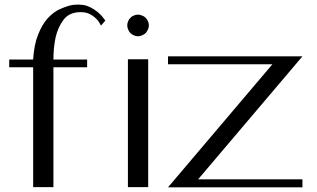

<svg xmlns="http://www.w3.org/2000/svg" viewBox="-20 -802 1360 823"><path d="M318.4 -782.2Q318.4 -782.2 311.5 -782.2Q305.7 -782.2 293.9 -781.2Q273.4 -778.3 243.2 -765.6Q211.9 -753.9 183.6 -722.7Q160.2 -696.3 143.6 -654.3Q126 -611.3 122.1 -546.9Q87.9 -546.9 19.5 -546.9Q19.5 -536.1 19.5 -513.7Q53.7 -513.7 122.1 -513.7Q122.1 -342.8 122.1 0Q150.4 0 209 0Q209 0 209 -58.6Q209 -117.2 209 -197.3Q209 -231.4 209 -266.6Q209 -301.8 209 -335Q209 -398.4 209 -447.3Q209 -497.1 209 -513.7Q209 -513.7 210 -513.7Q257.8 -513.7 353.5 -513.7Q353.5 -524.4 353.5 -546.9Q305.7 -546.9 210 -546.9Q209 -546.9 209 -546.9Q209 -567.4 210.9 -591.8Q212.9 -615.2 217.8 -639.6Q227.5 -683.6 252 -716.8Q276.4 -750 326.2 -750Q341.8 -750 354.5 -746.1Q367.2 -741.2 377 -734.4Q395.5 -721.7 404.3 -707Q413.1 -692.4 413.1 -692.4Q418.9 -699.2 431.6 -713.9Q431.6 -713.9 418 -731.4Q404.3 -748 379.9 -763.7Q367.2 -771.5 351.6 -777.3Q335.9 -782.2 318.4 -782.2Z M528.3 0Q556.6 0 615.2 0Q615.2 -182.6 615.2 -547.9Q600.6 -547.9 571.3 -547.9Q556.6 -547.9 528.3 -547.9Q528.3 -365.2 528.3 0ZM618.2 -693.4Q618.2 -702.1 614.3 -710.9Q610.4 -719.7 604.5 -725.6Q597.7 -732.4 588.9 -735.4Q580.1 -739.3 571.3 -739.3Q562.5 -739.3 553.7 -735.4Q544.9 -732.4 539.1 -725.6Q532.2 -719.7 529.3 -710.9Q525.4 -702.1 525.4 -693.4Q525.4 -684.6 529.3 -675.8Q532.2 -667 539.1 -660.2Q544.9 -654.3 553.7 -650.4Q561.5 -647.5 568.4 -646.5Q570.3 -646.5 571.3 -646.5Q580.1 -646.5 588.9 -650.4Q597.7 -654.3 604.5 -660.2Q610.4 -667 614.3 -675.8Q618.2 -684.6 618.2 -693.4Z M1276.4 -560.5Q1085 -560.5 700.2 -560.5Q700.2 -548.8 700.2 -526.4Q849.6 -526.4 1147.5 -526.4Q999 -350.6 700.2 1Q892.6 1 1276.4 1Q1276.4 -10.7 1276.4 -33.2Q1127 -33.2 829.1 -33.2Q978.5 -209 1276.4 -560.5Z"/></svg>

Font: Suave
Style: Regular
Weight: 400
Designer: Manu Ambady
Version: Version 1.0